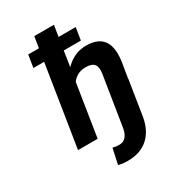

<svg xmlns="http://www.w3.org/2000/svg" viewBox="-227 -865 1064 1194"><g transform="rotate(-30 305.0 -268.5)"><path d="M111 -581H188L96 0H237L296 -375C318 -404 349 -423 394 -423C454 -423 474 -395 464 -334L408 17C401 64 380 100 337 100C319 100 303 98 289 94L265 205C288 211 305 213 333 213C456 213 531 140 550 17L589 -230H588L605 -333C625 -460 588 -538 463 -538C398 -538 349 -509 312 -471L329 -581H452L466 -670H343L356 -750H215L202 -670H125Z"/></g></svg>

Font: Asimov Pro
Style: BdObl
Weight: 700
Designer: Google
Version: Version 2.000980; 2014